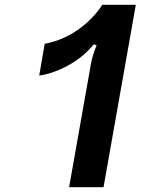

<svg xmlns="http://www.w3.org/2000/svg" viewBox="-20 -783 680 803"><path d="M360 -514Q367 -554 384 -593L373 -598Q345 -565 314 -541Q274 -511 228.5 -491.5Q183 -472 144 -467L167 -600Q243 -614 306 -658.5Q369 -703 408 -763H548L413 0H269Z"/></svg>

Font: Open Sauce Sans
Style: Bold Italic
Weight: 700
Italic angle: -10°
Designer: Alfredo Marco Pradil
Foundry: Creative Sauce Fz LLC
Version: Version 1.477